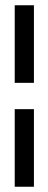

<svg xmlns="http://www.w3.org/2000/svg" viewBox="-20 -640 183 730"><path d="M109 -325V-620H36V-325ZM36 -225V70H109V-225Z"/></svg>

Font: Charger
Style: Regular
Weight: 400
Designer: Jasper
Foundry: Cannot Into Space Fonts
Version: Version 0.98